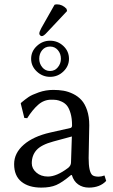

<svg xmlns="http://www.w3.org/2000/svg" viewBox="-20 -852 521 882"><path d="M210 -638.2Q187.5 -638.2 173.8 -621.8Q160.2 -605.5 160.2 -582Q160.2 -560.1 174.1 -543Q188 -525.9 210 -525.9Q231.9 -525.9 245.8 -543Q259.8 -560.1 259.8 -582Q259.8 -605.5 245.8 -621.8Q231.9 -638.2 210 -638.2ZM210 -665Q245.1 -665 271 -640.9Q296.9 -616.7 296.9 -582Q296.9 -548.3 271.2 -523.7Q245.6 -499 210 -499Q175.3 -499 149.2 -523.4Q123 -547.9 123 -582Q123 -616.2 149.2 -640.6Q175.3 -665 210 -665ZM310.1 -225.1 225.1 -202.1Q169.4 -187 147.7 -162.6Q126 -138.2 126 -102.1Q126 -77.6 147 -59.3Q168 -41 200.2 -41Q240.2 -41 292 -80.1Q306.2 -90.8 306.2 -106ZM310.1 -47.9H306.2Q265.6 -13.7 238.3 -2Q210.9 9.8 169.9 9.8Q111.8 9.8 78.4 -17.3Q44.9 -44.4 44.9 -98.1Q44.9 -148.9 89.4 -187.5Q133.3 -225.6 210.9 -243.2L304.2 -264.2Q311 -266.6 311 -275.9Q311 -308.1 304.2 -331.3Q297.4 -354.5 288.1 -366.2Q278.8 -377.9 264.2 -384.8Q249.5 -391.6 239.3 -392.8Q229 -394 214.8 -394Q182.1 -394 155.8 -371.1Q129.4 -348.1 105 -309.1L91.8 -310.1L75.2 -377L78.1 -380.9Q96.2 -396 111.1 -406.2Q126 -416.5 158 -427.7Q189.9 -439 225.1 -439Q250 -439 271.7 -435.3Q293.5 -431.6 315.9 -420.7Q338.4 -409.7 354.2 -392.3Q370.1 -375 380.1 -345.5Q390.1 -315.9 390.1 -276.9Q390.1 -273.4 388.7 -208Q387.2 -142.6 387.2 -126Q387.2 -63 403.8 -47.9Q412.6 -40.5 433.1 -40.5Q445.3 -40.5 460 -45.9L467.8 -21Q439 9.8 388.2 9.8Q359.9 9.8 339.1 -4.9Q318.4 -19.5 310.1 -47.9ZM230.5 -830.1Q235.4 -832 241.7 -832Q266.6 -832 285.6 -811.5L288.1 -801.3L195.8 -703.1Q180.7 -686 171.9 -686Q168 -686 164.3 -689.7Q160.6 -693.4 160.6 -697.8Q160.6 -706.1 169.9 -723.1Z"/></svg>

Font: Linux Biolinum G
Style: Regular
Weight: 400
Designer: Philipp H. Poll
Foundry: Philipp H. Poll
Version: Version 1.1.0 ; ttfautohint (v1.6)